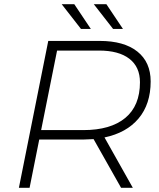

<svg xmlns="http://www.w3.org/2000/svg" viewBox="-20 -895 760 915"><path d="M478 -240 613 0H557L426 -232Q394 -230 377 -230H167L121 0H70L210 -700H455Q571 -700 634.5 -649.5Q698 -599 698 -507Q698 -399 640.5 -330.5Q583 -262 478 -240ZM647 -503Q647 -576 596.5 -615Q546 -654 452 -654H252L176 -275H377Q507 -275 577 -333Q647 -391 647 -503ZM274 -875H334L413 -757H366ZM427 -875H487L566 -757H519Z"/></svg>

Font: Idrija
Style: Italic
Weight: 300
Italic angle: -11.3°
Designer: Julieta Ulanovsky
Foundry: Julieta Ulanovsky
Version: Version 7.200